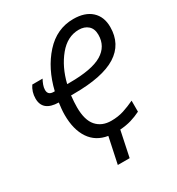

<svg xmlns="http://www.w3.org/2000/svg" viewBox="-211 -858 1089 1180"><g transform="rotate(-30 333.5 -268.0)"><path d="M277 189H361L399 8Q443 5 478.5 -5.5Q514 -16 548 -33V-111Q508 -92 468 -79Q428 -66 379 -66Q313 -66 275 -109Q237 -152 237 -243Q237 -278 242 -325H263Q466 -325 563.5 -386.5Q661 -448 661 -569Q661 -642 615.5 -683.5Q570 -725 488 -725Q370 -725 286 -632Q202 -539 168 -397H160Q120 -397 120 -434Q120 -450 126.5 -468Q133 -486 142 -502H69Q43 -464 43 -417Q43 -327 155 -325Q152 -303 150 -282Q148 -261 148 -240Q148 -136 191 -72Q234 -8 316 5ZM256 -397Q282 -504 342.5 -577.5Q403 -651 484 -651Q524 -651 549 -629Q574 -607 574 -564Q574 -482 503 -439.5Q432 -397 275 -397Z"/></g></svg>

Font: Noto Sans UI SemiCondensed
Style: Italic
Weight: 400
Width: 4
Italic angle: -12°
Designer: Monotype Design Team
Foundry: Monotype Imaging Inc.
Version: Version 1.901